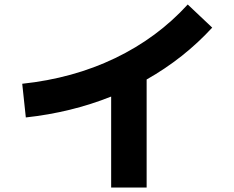

<svg xmlns="http://www.w3.org/2000/svg" viewBox="-20 -782 1040 855"><path d="M95 -259 79 -409Q305 -433 492.5 -523Q680 -613 816 -762L925 -659Q799 -522 633 -428V53H475V-352Q297 -281 95 -259Z"/></svg>

Font: Murecho
Style: Bold
Weight: 700
Designer: Neil Summerour
Foundry: Positype
Version: Version 1.010; ttfautohint (v1.8.3)